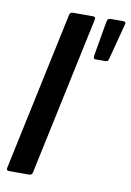

<svg xmlns="http://www.w3.org/2000/svg" viewBox="-82 -762 556 814"><g transform="rotate(10 196.0 -355.0)"><path d="M5 -11 151 -697Q154 -708 165 -708H251Q265 -708 262 -697L116 -11Q113 0 101 0H15Q3 0 5 -11ZM293 -530Q288 -530 286.5 -533.5Q285 -537 286 -546L311 -691Q313 -703 317 -706.5Q321 -710 331 -710H378Q389 -710 391 -706.5Q393 -703 391 -696L351 -544Q349 -535 345.5 -532.5Q342 -530 336 -530Z"/></g></svg>

Font: Glory Thin SemiBold
Style: Italic
Weight: 600
Italic angle: -12°
Version: Version 1.011